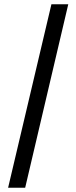

<svg xmlns="http://www.w3.org/2000/svg" viewBox="-20 -770 354 900"><path d="M221 -750H300L98 110H18Z"/></svg>

Font: Magra
Style: Regular
Weight: 400
Designer: Viviana Monsalve
Foundry: Viviana Monsalve
Version: Version 1.001